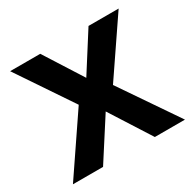

<svg xmlns="http://www.w3.org/2000/svg" viewBox="-125 -674 813 806"><g transform="rotate(-30 281.0 -271.5)"><path d="M197 -277 18 -543H164L281 -359L398 -543H544L363 -277L552 0H406L281 -196L155 0H9Z"/></g></svg>

Font: Noto Sans Nag Mundari SemiBold
Style: Regular
Weight: 600
Version: Version 1.000